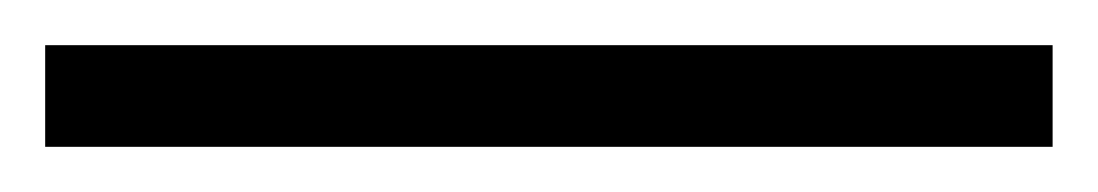

<svg xmlns="http://www.w3.org/2000/svg" viewBox="-24 -825 486 85"><path d="M442 -760H-4V-805H442Z"/></svg>

Font: Noto Sans Myanmar UI Condensed Light
Style: Regular
Weight: 300
Width: 3
Designer: Monotype Design Team
Foundry: Monotype Imaging Inc.
Version: Version 2.103; ttfautohint (v1.8.4.7-5d5b)